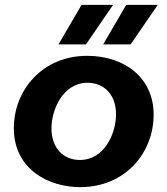

<svg xmlns="http://www.w3.org/2000/svg" viewBox="-20 -760 690 791"><path d="M310 11C497 11 613 -131 613 -288C613 -438 495 -530 339 -530C155 -530 37 -389 37 -232C37 -62 181 11 310 11ZM309 -101C238 -101 192 -153 192 -231C192 -308 239 -419 341 -419C404 -419 458 -375 458 -289C458 -211 411 -101 309 -101ZM221 -577H334L446 -740H316ZM405 -577H518L630 -740H500Z"/></svg>

Font: Fixel Display
Style: Bold Italic
Weight: 700
Italic angle: -10°
Designer: AlfaBravo + MacPaw
Foundry: Kyrylo Tkachov, Marchela Mozhyna, Serhii Makarenko, Maria Weinstein, Zakhar Kryvoshyya
Version: Version 1.210;Glyphs 3.2 (3217)